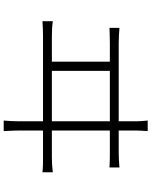

<svg xmlns="http://www.w3.org/2000/svg" viewBox="90 -886 820 1040"><g transform="rotate(90 500.0 -366.0)"><path d="M131 -603V-549C160 -550 188 -551 214 -551H314V-237H177C151 -237 123 -238 95 -242V-186C125 -188 151 -189 177 -189H637V-69C637 -59 637 -23 633 24H690C687 -22 687 -61 687 -71V-189H836C854 -189 887 -189 913 -186V-242C887 -239 863 -237 836 -237H687V-551H810C828 -551 861 -551 887 -549V-603C862 -601 838 -599 810 -599H687V-690C687 -701 688 -728 690 -756H633C636 -729 637 -704 637 -690V-599H214C187 -599 159 -601 131 -603ZM637 -237H364V-551H637Z"/></g></svg>

Font: Noto Sans CJK SC Light
Style: Regular
Weight: 300
Designer: Ryoko NISHIZUKA 西塚涼子 (kana, bopomofo & ideographs); Paul D. Hunt (Latin, Greek & Cyrillic); Sandoll Communications 산돌커뮤니
Foundry: Adobe
Version: Version 2.004;hotconv 1.0.118;makeotfexe 2.5.65603